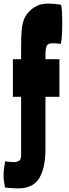

<svg xmlns="http://www.w3.org/2000/svg" viewBox="-49 -861 384 1073"><path d="M205 -28Q205 77 170.5 134.5Q136 192 51 192Q39 192 20 190.5Q1 189 -21 187Q-25 166 -27 150Q-29 134 -29 118Q-29 101 -27 83.5Q-25 66 -20 40Q-17 41 -10.5 42Q-4 43 3.5 43.5Q11 44 18 44.5Q25 45 29 45Q45 45 57 38Q69 31 69 6V-320H23V-530H69V-602Q69 -663 73 -701.5Q77 -740 93 -769Q110 -799 142 -820Q174 -841 219 -841Q231 -841 250.5 -839.5Q270 -838 292 -835Q296 -820 297.5 -793Q299 -766 299 -734Q299 -702 297.5 -670.5Q296 -639 291 -615Q288 -616 281 -617Q274 -618 266.5 -618.5Q259 -619 252 -619Q245 -619 242 -619Q220 -619 212.5 -605.5Q205 -592 205 -551V-530H283V-320H205Z"/></svg>

Font: Ranchers
Style: Regular
Weight: 400
Designer: Pablo Impallari, Brenda Gallo
Foundry: Pablo Impallari, Brenda Gallo
Version: Version 1.000; ttfautohint (v0.8) -G 200 -r 50